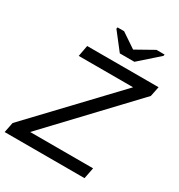

<svg xmlns="http://www.w3.org/2000/svg" viewBox="-222 -1008 1062 1141"><g transform="rotate(30 309.5 -437.0)"><path d="M543 -76 528 0H-20L-6 -70L508 -612H135L149 -688H639L625 -620L111 -76ZM571 -864 439 -747H339L248 -864L250 -874H295L396 -806L517 -874H573Z"/></g></svg>

Font: Libra Sans
Style: Italic
Weight: 400
Italic angle: -12°
Foundry: Context Ltd
Version: Version 1.002